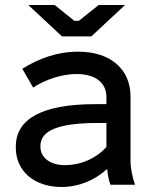

<svg xmlns="http://www.w3.org/2000/svg" viewBox="-20 -736 621 765"><path d="M227 -591H344L478 -716H373L294 -653H276L198 -716H93ZM225 9C293 9 357 -17 407 -63C409 -40 414 -15 420 0H518C508 -28 500 -64 500 -96V-352C500 -461 419 -530 293 -530H289C209 -530 134 -503 69 -462L112 -387C162 -420 228 -441 284 -441H286C360 -441 404 -406 404 -350V-321H359C149 -321 43 -263 43 -152V-147C43 -54 117 9 225 9ZM238 -78C180 -78 141 -108 141 -151V-154C141 -216 212 -246 371 -246H404V-150C365 -107 305 -78 238 -78Z"/></svg>

Font: Fixel Display Medium
Style: Regular
Weight: 500
Designer: AlfaBravo + MacPaw
Foundry: Kyrylo Tkachov, Marchela Mozhyna, Serhii Makarenko, Maria Weinstein, Zakhar Kryvoshyya
Version: Version 1.211